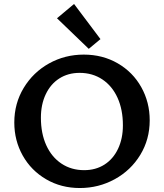

<svg xmlns="http://www.w3.org/2000/svg" viewBox="-20 -940 825 967"><path d="M267 -848 353 -920 486 -743 427 -694ZM52 -323Q52 -419 99.5 -497.5Q147 -576 227 -620.5Q307 -665 402 -665Q497 -665 573 -621Q649 -577 691.5 -501Q734 -425 734 -334Q734 -238 686.5 -160Q639 -82 558 -37.5Q477 7 382 7Q288 7 212.5 -37Q137 -81 94.5 -156.5Q52 -232 52 -323ZM599 -309Q599 -388 572 -447.5Q545 -507 495.5 -540Q446 -573 381 -573Q323 -573 279 -545Q235 -517 210.5 -465.5Q186 -414 186 -347Q186 -268 213 -208.5Q240 -149 289.5 -116Q339 -83 404 -83Q462 -83 506 -111Q550 -139 574.5 -190.5Q599 -242 599 -309Z"/></svg>

Font: Ysabeau Infant
Style: Bold
Weight: 700
Designer: Christian Thalmann (Catharsis Fonts)
Version: Version 0.003